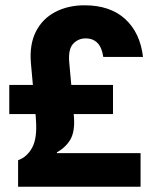

<svg xmlns="http://www.w3.org/2000/svg" viewBox="-20 -705 590 725"><path d="M48.3 0V-100Q81.7 -111.7 101.2 -147.1Q120.8 -182.5 115.8 -251.7L114.2 -274.2H15V-384.2H104.2L96.7 -466.7Q90.8 -536.7 115.4 -585.4Q140 -634.2 188.3 -659.6Q236.7 -685 299.2 -685Q395.8 -685 452.5 -633.3Q509.2 -581.7 520 -490H370Q360 -560 303.3 -560Q275 -560 255.8 -539.2Q236.7 -518.3 241.7 -466.7L249.2 -384.2H406.7V-274.2H258.3L259.2 -264.2Q263.3 -208.3 245.8 -178.3Q228.3 -148.3 195 -130V-126.7H510.8V0Z"/></svg>

Font: Funnel Sans ExtraBold
Style: Regular
Weight: 800
Version: Version 1.000; Beta; Release 5; Build 24; ttfautohint (v1.8.